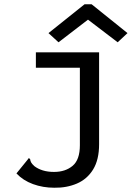

<svg xmlns="http://www.w3.org/2000/svg" viewBox="-20 -705 640 899"><path d="M234 174Q181 174 134.5 157Q88 140 57 107L109 43L115 35L121 40Q122 48 125.5 55Q129 62 141 73Q158 86 181 93Q204 100 233 100Q286 100 320 71.5Q354 43 354 -25V-388H148V-460H444V-30Q444 43 416 88.5Q388 134 340 154.5Q292 175 234 174ZM254 -507 207 -550 376 -685H409L577 -550L531 -507L392 -613Z"/></svg>

Font: Inconsolata Expanded Medium
Style: Regular
Weight: 500
Width: 7
Monospace: yes
Designer: Raph Levien, Cyreal, Brenton Simpson
Foundry: Raph Levien, Cyreal, Google
Version: Version 3.001; ttfautohint (v1.8.2.53-6de2)